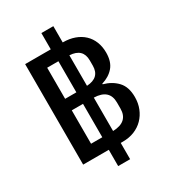

<svg xmlns="http://www.w3.org/2000/svg" viewBox="-218 -926 1036 1155"><g transform="rotate(-30 300.0 -349.0)"><path d="M339 113H256V0H78V-698H256V-811H339V-698H341Q385 -698 421 -685Q457 -672 482.5 -648Q508 -624 521.5 -590Q535 -556 535 -515Q535 -452 504.5 -416Q474 -380 421 -364V-360Q479 -344 515 -305.5Q551 -267 551 -197Q551 -154 536.5 -118Q522 -82 496 -55.5Q470 -29 434 -14.5Q398 0 354 0H339ZM260 -397V-613H182V-397ZM335 -399Q426 -404 426 -487V-523Q426 -606 335 -611ZM260 -85V-317H182V-85ZM335 -85Q441 -88 441 -180V-222Q441 -314 335 -317Z"/></g></svg>

Font: IBM Plaex Mono Medium
Style: Regular
Weight: 500
Designer: Mike Abbink, Paul van der Laan, Pieter van Rosmalen
Foundry: Bold Monday
Version: Version 2.003